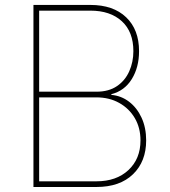

<svg xmlns="http://www.w3.org/2000/svg" viewBox="-20 -747 681 767"><path d="M113.6 0V-727.3H340.9Q432.5 -727.3 484 -677.9Q535.5 -628.6 535.5 -542.6Q535.5 -478.3 506.6 -431.3Q477.6 -384.2 424.7 -370.7V-367.9Q464.1 -364.7 495.7 -340.6Q527.3 -316.4 545.6 -276.6Q563.9 -236.9 563.9 -186.1Q563.9 -101.9 511.4 -51Q458.8 0 365.1 0ZM136.4 -22.7H365.1Q445 -22.7 493.1 -67.6Q541.2 -112.6 541.2 -186.1Q541.2 -236.5 518.5 -275.2Q495.7 -313.9 456.1 -335.9Q416.5 -358 365.1 -358H136.4ZM136.4 -380.7H365.1Q414.8 -380.7 447.4 -403.1Q480.1 -425.4 496.4 -462.4Q512.8 -499.3 512.8 -542.6Q512.8 -620 466.6 -662.3Q420.5 -704.5 340.9 -704.5H136.4Z"/></svg>

Font: Inter Thin BETA
Style: Regular
Weight: 100
Designer: Rasmus Andersson
Foundry: rsms
Version: Version 3.011;git-f93a4a705